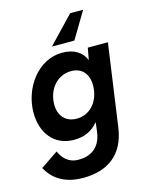

<svg xmlns="http://www.w3.org/2000/svg" viewBox="-134 -792 846 1089"><g transform="rotate(-15 289.0 -247.0)"><path d="M217.5 214C356 214 460 149 482.5 -10.5L550.5 -493H432.5L419.5 -423C400.5 -472 354.5 -503 284 -503C141 -503 39.5 -360 39.5 -215C39.5 -96.5 107 -8 222 -8C278.5 -8 327 -25.5 366.5 -73.5L359.5 -17.5C346 83 278 107.5 218.5 107.5C158 107.5 127.5 70.5 109 30L6 100C39.5 161 100.5 214 217.5 214ZM165 -229C165 -318 223 -389 306.5 -389C370 -389 406 -345 406 -280C406 -190.5 351 -120 268.5 -120C204 -120 165 -164.5 165 -229ZM237.5 -551.5H369.5L462.5 -707.5H386.5Z"/></g></svg>

Font: HK Grotesk
Style: Bold Italic
Weight: 700
Italic angle: -16°
Designer: Alfredo Marco Pradil
Foundry: Hanken Design Co.
Version: Version 3.001;FEAKit 1.0